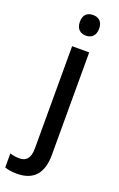

<svg xmlns="http://www.w3.org/2000/svg" viewBox="-229 -884 668 1078"><g transform="rotate(20 105.0 -345.0)"><path d="M70 -776C70 -734 94 -714 128 -714C161 -714 185 -734 185 -776C185 -818 161 -837 128 -837C93 -837 70 -819 70 -776ZM29 147C132 147 178 86 178 -19V-632H76V-22C76 40 51 61 13 61C-8 61 -26 58 -44 52V136C-26 143 0 147 29 147Z"/></g></svg>

Font: Noto Sans Kannada UI SemiCondensed Medium
Style: Regular
Weight: 500
Width: 4
Designer: Jelle Bosma - Monotype Design Team
Foundry: Monotype Imaging Inc.
Version: Version 2.005